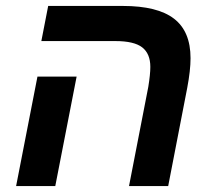

<svg xmlns="http://www.w3.org/2000/svg" viewBox="-20 -626 716 646"><path d="M609.9 -330.1 545.9 0H414.1L479 -334Q485.8 -376 485.8 -400.9Q485.8 -445.3 458.5 -466.6Q431.2 -487.8 368.2 -487.8H119.1L142.1 -606H393.1Q509.8 -606 565.4 -563.2Q621.1 -520.5 621.1 -430.2Q621.1 -389.2 609.9 -330.1ZM237.8 -368.2 166 0H34.2L106 -368.2Z"/></svg>

Font: Arimo
Style: Italic
Weight: 400
Italic angle: -12°
Designer: Steve Matteson
Foundry: Monotype Imaging Inc.
Version: Version 1.33